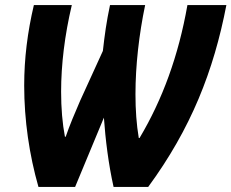

<svg xmlns="http://www.w3.org/2000/svg" viewBox="-20 -734 909 754"><path d="M131 0H275L388 -272C394 -187 406 -89 426 0H562C730 -229 819 -455 869 -714H716C681 -515 618 -343 528 -192H525C516 -245 512 -303 512 -364C512 -477 526 -599 550 -714H412C398 -648 391 -597 384 -534L295 -339C275 -293 253 -241 238 -197H235C225 -249 220 -309 220 -374C220 -480 234 -596 262 -714H113C88 -608 75 -504 75 -398C75 -262 95 -126 131 0Z"/></svg>

Font: Noto Sans Display SemiCondensed Extra
Style: Italic
Weight: 800
Width: 4
Italic angle: -12°
Designer: Monotype Design Team
Foundry: Monotype Imaging Inc.
Version: Version 1.900